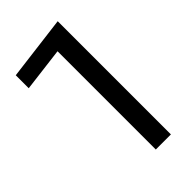

<svg xmlns="http://www.w3.org/2000/svg" viewBox="-200 -701 764 764"><g transform="rotate(-45 182.0 -318.5)"><path d="M285 0H200V-553L15 -530V-603L285 -637Z"/></g></svg>

Font: Blinker
Style: Regular
Weight: 400
Designer: Juergen Huber
Foundry: supertype
Version: Version 1.017;hotconv 1.0.117;makeotfexe 2.5.65602